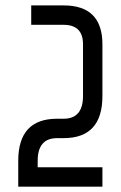

<svg xmlns="http://www.w3.org/2000/svg" viewBox="-20 -704 455 724"><path d="M219.7 -683.6Q366.2 -683.6 366.2 -537.1V-341.8Q366.2 -183.1 219.7 -183.1H195.3Q122.1 -183.1 122.1 -97.7V-73.2H366.2V0H48.8V-97.7Q48.8 -256.3 195.3 -256.3H219.7Q293 -256.3 293 -341.8V-537.1Q293 -610.4 219.7 -610.4H97.7V-683.6Z"/></svg>

Font: Saniretro
Style: Regular
Weight: 400
Designer: Jayvee D. Enaguas (Grand Chaos)
Version: Version 1.0 - 6/10/2013